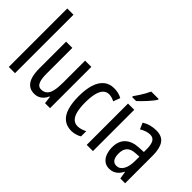

<svg xmlns="http://www.w3.org/2000/svg" viewBox="-62 -1260 1765 1765"><g transform="rotate(45 820.0 -378.0)"><path d="M146 0H65V-760H146Z M601 -537V0H536L527 -72H521Q510 -46 492.5 -27.5Q475 -9 453 0.5Q431 10 405 10Q357 10 328 -14.5Q299 -39 286 -83Q273 -127 273 -187V-537H354V-202Q354 -131 370 -97Q386 -63 420 -63Q457 -63 479 -83.5Q501 -104 510.5 -145.5Q520 -187 520 -251V-537Z M887 10Q828 10 788 -20.5Q748 -51 728.5 -112.5Q709 -174 709 -265Q709 -353 728.5 -416Q748 -479 788 -513Q828 -547 889 -547Q921 -547 946 -540.5Q971 -534 992 -522L967 -455Q948 -465 930 -470Q912 -475 895 -475Q861 -475 838 -451.5Q815 -428 803.5 -381.5Q792 -335 792 -266Q792 -198 803.5 -152Q815 -106 838.5 -83.5Q862 -61 896 -61Q918 -61 940.5 -67.5Q963 -74 986 -86V-18Q965 -5 937.5 2.5Q910 10 887 10Z M1159 0H1078V-537H1159ZM1248 -757Q1239 -741 1222.5 -721Q1206 -701 1187 -679.5Q1168 -658 1148.5 -639Q1129 -620 1114 -606H1062V-617Q1081 -644 1097.5 -669.5Q1114 -695 1127.5 -719.5Q1141 -744 1151 -766H1248Z M1437 -547Q1513 -547 1545 -499Q1577 -451 1577 -362V0H1515L1503 -74H1501Q1487 -46 1469 -27.5Q1451 -9 1428.5 0.5Q1406 10 1378 10Q1337 10 1310 -12.5Q1283 -35 1270.5 -71.5Q1258 -108 1258 -150Q1258 -230 1304 -274Q1350 -318 1435 -322L1496 -325V-360Q1496 -422 1479 -451Q1462 -480 1424 -480Q1402 -480 1377 -472Q1352 -464 1323 -447L1297 -508Q1329 -528 1364 -537.5Q1399 -547 1437 -547ZM1449 -263Q1394 -260 1367.5 -232.5Q1341 -205 1341 -152Q1341 -103 1358 -79.5Q1375 -56 1406 -56Q1448 -56 1472.5 -97.5Q1497 -139 1497 -212V-266Z"/></g></svg>

Font: Noto Sans Thai ExtraCondensed
Style: Regular
Weight: 400
Width: 2
Designer: Monotype Design Team
Foundry: Monotype Imaging Inc.
Version: Version 2.002